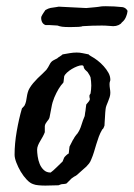

<svg xmlns="http://www.w3.org/2000/svg" viewBox="-20 -594 426 611"><path d="M26.4 -101.6Q26.4 -136.7 33.2 -176Q40 -215.3 49.8 -249Q51.3 -250.5 54.9 -254.4Q58.6 -258.3 58.6 -259.3Q61.5 -265.1 63 -272Q64.5 -278.8 65.4 -285.9Q66.4 -293 68.4 -300Q70.3 -307.1 74.2 -313.5Q79.1 -321.8 85.7 -329.6Q92.3 -337.4 99.6 -344.7Q106.9 -352.1 114.3 -358.6Q121.6 -365.2 127.4 -371.6Q133.3 -379.4 137.7 -388.4Q142.1 -397.5 148.9 -401.4Q150.9 -402.3 156.2 -405.3Q161.6 -408.2 162.1 -408.2Q162.6 -409.2 165 -410.9Q167.5 -412.6 170.4 -414.3Q173.3 -416 175.8 -418Q178.2 -419.9 179.2 -420.9Q190.4 -422.9 201.7 -424.8Q212.9 -426.8 224.1 -426.8Q233.9 -426.8 242.9 -424.8Q252 -422.9 262.2 -420.9Q262.7 -419.4 265.9 -417.5Q269 -415.5 270.5 -414.6Q279.8 -409.7 290.3 -401.6Q300.8 -393.6 309.8 -383.5Q318.8 -373.5 325 -362.5Q331.1 -351.6 331.1 -340.3Q331.1 -337.4 329.8 -334.5Q328.6 -331.5 328.6 -326.2Q328.6 -319.3 329.8 -312Q331.1 -304.7 331.1 -298.8Q331.1 -291.5 328.9 -284.7Q326.7 -277.8 324 -271.2Q321.3 -264.6 318.8 -258.3Q316.4 -252 315.9 -245.6Q315.4 -242.7 314.9 -235.4Q314.5 -228 314 -220Q313.5 -211.9 313 -204.6Q312.5 -197.3 312.5 -194.3Q312 -193.4 310.1 -188.2Q308.1 -183.1 305.7 -182.6Q298.8 -170.9 294.4 -158.9Q290 -147 286.4 -134.8Q282.7 -122.6 279.1 -110.4Q275.4 -98.1 270.5 -86.9Q267.6 -79.1 263.4 -73.7Q259.3 -68.4 254.6 -63.7Q250 -59.1 244.6 -54.9Q239.3 -50.8 233.4 -44.9Q227.1 -39.1 224.4 -36.9Q221.7 -34.7 220 -33.9Q218.3 -33.2 216.1 -32Q213.9 -30.8 208 -26.4L191.9 -10.3Q191.4 -9.8 189 -9.3Q186.5 -8.8 183.8 -8.5Q181.2 -8.3 178.7 -8.1Q176.3 -7.8 175.8 -7.8Q174.8 -7.8 171.1 -6.3Q167.5 -4.9 166.5 -4.4L124.5 -3.4Q113.3 -3.4 102.5 -4.4Q91.8 -5.4 86.4 -7.8Q76.2 -10.7 65.4 -22Q54.7 -33.2 46.1 -47.6Q37.6 -62 32 -76.7Q26.4 -91.3 26.4 -101.6ZM98.1 -117.2Q98.1 -108.9 99.9 -96.4Q101.6 -84 106.2 -72.5Q110.8 -61 119.4 -53Q127.9 -44.9 141.1 -44.9Q144 -46.9 149.7 -51.8Q155.3 -56.6 161.1 -62.5Q167 -68.4 172.1 -73.2Q177.2 -78.1 179.2 -80.1L184.1 -92.3Q184.6 -93.3 186.5 -95.5Q188.5 -97.7 190.9 -99.9Q193.4 -102.1 195.6 -103.8Q197.8 -105.5 198.7 -105.5L201.2 -127.4Q201.7 -128.4 203.4 -131.8Q205.1 -135.3 207.3 -139.4Q209.5 -143.6 211.4 -147.5Q213.4 -151.4 214.8 -152.8Q214.8 -153.3 216.3 -155.8Q217.8 -158.2 219.7 -160.9Q221.7 -163.6 223.4 -165.8Q225.1 -168 225.6 -168Q234.4 -180.2 239 -195.8Q243.7 -211.4 249.5 -224.6Q249.5 -225.6 250.2 -229.5Q251 -233.4 251 -235.8Q251.5 -237.3 252 -241.2Q252.4 -245.1 252.9 -249.3Q253.4 -253.4 253.9 -256.8Q254.4 -260.3 254.4 -261.2Q254.9 -261.7 256.3 -263.7Q257.8 -265.6 259.8 -267.8Q261.7 -270 263.2 -272Q264.6 -273.9 264.6 -274.4Q264.6 -275.4 265.4 -276.4Q266.1 -277.3 266.1 -278.8Q266.1 -279.8 265.4 -281.7Q264.6 -283.7 264.6 -289.1Q264.6 -291 265.6 -292.5Q266.6 -293.9 268.1 -296.4Q269 -303.2 269.8 -309.3Q270.5 -315.4 270.5 -321.8Q270.5 -328.1 269.8 -334.7Q269 -341.3 268.1 -348.1Q266.6 -353 258.8 -364.7Q253.9 -368.7 250.7 -372.3Q247.6 -376 246.6 -379.4Q246.6 -386.2 240.2 -386.2Q234.4 -386.2 225.6 -382.8Q216.8 -379.4 208.3 -374.3Q199.7 -369.1 192.9 -362.8Q186 -356.4 184.1 -350.6Q184.1 -349.6 183.8 -346.9Q183.6 -344.2 183.1 -341.1Q182.6 -337.9 182.4 -335Q182.1 -332 181.6 -331.1Q166 -314.9 152.8 -283.7Q146.5 -268.6 143.8 -252.4Q141.1 -236.3 137.7 -220.7Q136.7 -216.8 134.5 -213.6Q132.3 -210.4 129.6 -207.3Q127 -204.1 125 -200.4Q123 -196.8 122.6 -192.4V-173.3Q120.1 -166.5 116.2 -159.4Q112.3 -152.3 108.2 -145.5Q104 -138.7 101.1 -131.6Q98.1 -124.5 98.1 -117.2ZM124.5 -562Q133.8 -567.4 141.1 -568.8Q148.4 -570.3 158.2 -571.3L167 -572.8L254.4 -568.4L285.6 -571.3Q292 -571.8 295.2 -572.5Q298.3 -573.2 301.3 -573.5Q304.2 -573.7 307.4 -574Q310.5 -574.2 316.9 -574.2Q343.8 -574.2 370.1 -571.3Q377.4 -569.8 382.1 -564.9Q386.7 -560.1 385.7 -557.6Q385.7 -555.2 384.3 -550Q382.8 -544.9 381.8 -542.5Q379.9 -537.1 376.7 -532.2Q373.5 -527.3 367.2 -522Q364.7 -517.6 357.2 -514.2Q349.6 -510.7 340.3 -510.7Q333.5 -511.2 329.3 -511.5Q325.2 -511.7 322 -512Q318.8 -512.2 314.7 -512.5Q310.5 -512.7 303.7 -512.7Q288.1 -512.7 273.2 -512.2Q258.3 -511.7 242.7 -510.7Q241.2 -509.3 230 -508.5Q218.8 -507.8 203.6 -507.8Q186 -507.8 177.5 -509Q168.9 -510.3 163.1 -512.7L138.2 -514.2H125Q120.6 -515.6 117.4 -518.8Q114.3 -522 112.8 -526.4Q111.3 -530.8 111.1 -534.7Q110.8 -538.6 111.8 -541.5Q114.3 -546.9 118.2 -552.7Q122.1 -558.6 124.5 -562Z"/></svg>

Font: IM FELL English
Style: Italic
Weight: 400
Italic angle: -18°
Designer: Igino Marini
Foundry: Igino Marini
Version: 3.00